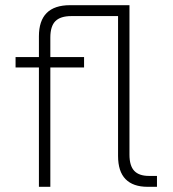

<svg xmlns="http://www.w3.org/2000/svg" viewBox="-20 -720 665 740"><path d="M549 0Q493 0 464 -29.5Q435 -59 435 -119V-658H255Q213 -658 193.5 -638.5Q174 -619 174 -575V-500H304V-460H174V0H130V-460H40V-500H130V-580Q130 -700 250 -700H479V-124Q479 -81 497.5 -61.5Q516 -42 554 -42H585V0H549Z"/></svg>

Font: PT Root UI Web Light
Style: Regular
Weight: 300
Designer: Vitaly Kuzmin
Foundry: ParaType Ltd.
Version: Version 1.000W